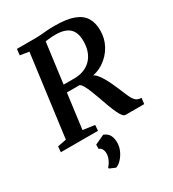

<svg xmlns="http://www.w3.org/2000/svg" viewBox="-238 -879 1154 1280"><g transform="rotate(-30 339.0 -239.0)"><path d="M3 0 7 -43 74 -56 157 -685.5 89 -696.5 94 -743H231Q258.5 -743 281.2 -745Q304 -747 329 -749Q354 -751 387.5 -751Q480 -751 534.5 -730.5Q589 -710 613 -670.5Q637 -631 637 -573Q637.5 -511 608.2 -457.5Q579 -404 527 -369.5Q475 -335 406.5 -329.5L433.5 -337.5Q450 -338.5 467.2 -320Q484.5 -301.5 500.5 -273.8Q516.5 -246 529 -218.5Q541.5 -191 549 -173.5Q562.5 -141 572.8 -117Q583 -93 593 -77Q603 -61 616.2 -53.2Q629.5 -45.5 650.5 -45.5L645 0H501Q491 0 480 -12.8Q469 -25.5 457.5 -49.8Q446 -74 433 -108.5Q420.5 -143 407.8 -179Q395 -215 382.5 -246.5Q370 -278 357.8 -299.2Q345.5 -320.5 333.5 -325.5Q331 -325.5 318 -325Q305 -324.5 287.2 -324.8Q269.5 -325 252.5 -325Q235.5 -325 224 -325L231.5 -382Q241 -381.5 257.5 -381.2Q274 -381 291.8 -381Q309.5 -381 323.5 -381.2Q337.5 -381.5 341.5 -381.5Q380.5 -384 411 -398.5Q441.5 -413 462.8 -438Q484 -463 494.8 -497.8Q505.5 -532.5 504 -576Q502.5 -636.5 468.5 -666.8Q434.5 -697 362 -697Q352 -697 333 -696Q314 -695 295 -692.2Q276 -689.5 265.5 -684.5L289.5 -723.5L202 -56L292.5 -43L289 0ZM225.5 254 226 244Q234.5 237 243.2 222.5Q252 208 258 190.2Q264 172.5 263 157Q263 139.5 255.2 125Q247.5 110.5 232.5 107V74L306 40Q337 52 349.2 75.5Q361.5 99 361 132.5Q360.5 166.5 345.8 196.8Q331 227 310.5 247.5Q290 268 271 273.5Z"/></g></svg>

Font: Merriweather 24pt SemiBold
Style: Italic
Weight: 600
Italic angle: -7.8°
Version: Version 2.101